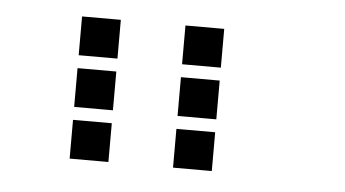

<svg xmlns="http://www.w3.org/2000/svg" viewBox="-33 -735 665 370"><g transform="rotate(5 300.0 -550.5)"><path d="M113.5 -687.5Q112.5 -687.5 112.5 -687.5Q112.5 -687.5 112.5 -686.5V-613.5Q112.5 -612.5 112.5 -612.5Q112.5 -612.5 113.5 -612.5H186.5Q187.5 -612.5 187.5 -612.5Q187.5 -612.5 187.5 -613.5V-686.5Q187.5 -687.5 187.5 -687.5Q187.5 -687.5 186.5 -687.5ZM313.5 -687.5Q312.5 -687.5 312.5 -687.5Q312.5 -687.5 312.5 -686.5V-613.5Q312.5 -612.5 312.5 -612.5Q312.5 -612.5 313.5 -612.5H386.5Q387.5 -612.5 387.5 -612.5Q387.5 -612.5 387.5 -613.5V-686.5Q387.5 -687.5 387.5 -687.5Q387.5 -687.5 386.5 -687.5ZM113.5 -587.5Q112.5 -587.5 112.5 -587.5Q112.5 -587.5 112.5 -586.5V-513.5Q112.5 -512.5 112.5 -512.5Q112.5 -512.5 113.5 -512.5H186.5Q187.5 -512.5 187.5 -512.5Q187.5 -512.5 187.5 -513.5V-586.5Q187.5 -587.5 187.5 -587.5Q187.5 -587.5 186.5 -587.5ZM313.5 -587.5Q312.5 -587.5 312.5 -587.5Q312.5 -587.5 312.5 -586.5V-513.5Q312.5 -512.5 312.5 -512.5Q312.5 -512.5 313.5 -512.5H386.5Q387.5 -512.5 387.5 -512.5Q387.5 -512.5 387.5 -513.5V-586.5Q387.5 -587.5 387.5 -587.5Q387.5 -587.5 386.5 -587.5ZM113.5 -487.5Q112.5 -487.5 112.5 -487.5Q112.5 -487.5 112.5 -486.5V-413.5Q112.5 -412.5 112.5 -412.5Q112.5 -412.5 113.5 -412.5H186.5Q187.5 -412.5 187.5 -412.5Q187.5 -412.5 187.5 -413.5V-486.5Q187.5 -487.5 187.5 -487.5Q187.5 -487.5 186.5 -487.5ZM313.5 -487.5Q312.5 -487.5 312.5 -487.5Q312.5 -487.5 312.5 -486.5V-413.5Q312.5 -412.5 312.5 -412.5Q312.5 -412.5 313.5 -412.5H386.5Q387.5 -412.5 387.5 -412.5Q387.5 -412.5 387.5 -413.5V-486.5Q387.5 -487.5 387.5 -487.5Q387.5 -487.5 386.5 -487.5Z"/></g></svg>

Font: Doto Black
Style: Regular
Weight: 900
Monospace: yes
Version: Version 1.000